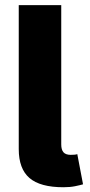

<svg xmlns="http://www.w3.org/2000/svg" viewBox="-20 -748 359 770"><path d="M234.4 2.9Q141.1 2.9 98.1 -34.2Q55.2 -71.3 55.2 -149.9V-727.5H225.6V-168.9Q225.6 -147.5 234.6 -137.2Q243.7 -127 263.7 -127Q273.9 -127 280 -127.7Q286.1 -128.4 290 -129.9L313 -8.8Q301.3 -5.4 281 -1.2Q260.7 2.9 234.4 2.9Z"/></svg>

Font: Inter 16pt ExtraBold
Style: Regular
Weight: 800
Version: Version 4.001;git-66647c0bb